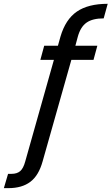

<svg xmlns="http://www.w3.org/2000/svg" viewBox="-154 -787 583 1004"><path d="M162.1 -595.2Q188.5 -685.5 247.8 -726.3Q307.1 -767.1 409.2 -767.1L388.2 -690.9Q330.1 -690.9 298.6 -668.7Q267.1 -646.5 252.9 -595.2L240.2 -547.9H355L335 -474.1H219.2L68.8 57.1Q48.3 130.9 4.6 163.8Q-39.1 196.8 -109.9 196.8H-133.8L-111.8 122.1H-94.2Q-64.9 122.1 -48.3 107.7Q-31.7 93.3 -22 57.1L127.9 -474.1H57.1L77.1 -547.9H148.9Z"/></svg>

Font: SVN-Poppins
Style: Italic
Weight: 400
Italic angle: -10°
Designer: Ninad Kale (Devanagari), Jonny Pinhorn (Latin)
Foundry: Indian Type Foundry
Version: Version 3.002 2017